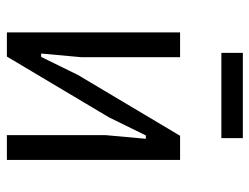

<svg xmlns="http://www.w3.org/2000/svg" viewBox="-106 -638 743 572"><g transform="rotate(90 266.0 -351.5)"><path d="M76 0V-516H150V-223L139 -102H149L203 -212L384 -516H456V0H382V-293L393 -414H383L329 -304L148 0ZM137 -639V-703H391V-639Z"/></g></svg>

Font: IBM Plex Sans Condensed
Style: Regular
Weight: 400
Width: 3
Designer: Mike Abbink, Paul van der Laan, Pieter van Rosmalen
Foundry: Bold Monday
Version: Version 3.201